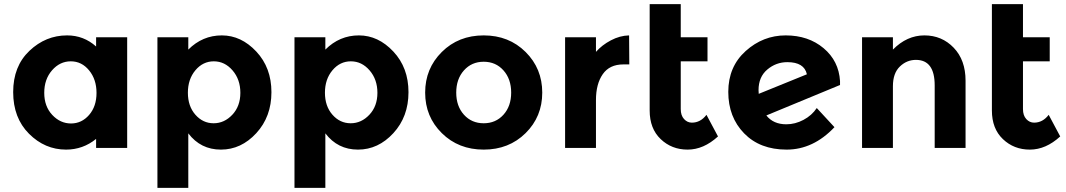

<svg xmlns="http://www.w3.org/2000/svg" viewBox="-20 -719 5179 933"><path d="M306 -547Q387 -547 447 -493V-538H598V0H447V-44Q383 8 301 8Q198 8 121 -69Q44 -146 44 -271.5Q44 -397 123 -472Q202 -547 306 -547ZM195 -268Q195 -202 234 -160.5Q273 -119 325 -119Q377 -119 413 -160.5Q449 -202 449 -267.5Q449 -333 413 -377Q377 -421 324 -421Q271 -421 233 -377.5Q195 -334 195 -268Z M895 -71V194H745V-538H895V-478Q964 -547 1058 -547Q1152 -547 1225.5 -468.5Q1299 -390 1299 -271Q1299 -152 1225.5 -72Q1152 8 1053.5 8Q955 8 895 -71ZM893 -268.5Q893 -203 929.5 -161.5Q966 -120 1018 -120Q1070 -120 1109 -161.5Q1148 -203 1148 -268Q1148 -333 1110 -377Q1072 -421 1019 -421Q966 -421 929.5 -377.5Q893 -334 893 -268.5Z M1561 -71V194H1411V-538H1561V-478Q1630 -547 1724 -547Q1818 -547 1891.5 -468.5Q1965 -390 1965 -271Q1965 -152 1891.5 -72Q1818 8 1719.5 8Q1621 8 1561 -71ZM1559 -268.5Q1559 -203 1595.5 -161.5Q1632 -120 1684 -120Q1736 -120 1775 -161.5Q1814 -203 1814 -268Q1814 -333 1776 -377Q1738 -421 1685 -421Q1632 -421 1595.5 -377.5Q1559 -334 1559 -268.5Z M2197 -269Q2197 -203 2234.5 -161.5Q2272 -120 2330.5 -120Q2389 -120 2426.5 -161.5Q2464 -203 2464 -269Q2464 -335 2426.5 -377Q2389 -419 2330.5 -419Q2272 -419 2234.5 -377Q2197 -335 2197 -269ZM2615 -269Q2615 -152 2534 -72Q2453 8 2330.5 8Q2208 8 2127 -72Q2046 -152 2046 -269Q2046 -386 2127 -466.5Q2208 -547 2330.5 -547Q2453 -547 2534 -466.5Q2615 -386 2615 -269Z M3009 -406Q2942 -406 2909 -358.5Q2876 -311 2876 -233V0H2726V-538H2876V-467Q2905 -500 2948.5 -523Q2992 -546 3037 -547L3038 -406Z M3288 -699V-538H3418V-421H3288V-189Q3288 -158 3304 -140.5Q3320 -123 3342 -123Q3384 -123 3413 -161L3469 -56Q3399 8 3321.5 8Q3244 8 3190.5 -43Q3137 -94 3137 -182V-699Z M3801 -115Q3844 -115 3884.5 -136.5Q3925 -158 3949 -194L4035 -101Q3932 8 3802.5 8Q3673 8 3596 -71Q3519 -150 3519 -272.5Q3519 -395 3603.5 -471Q3688 -547 3798 -547Q3908 -547 3982 -485Q4056 -423 4062 -325V-306L3704 -158Q3738 -115 3801 -115ZM3806 -417Q3751 -417 3708.5 -381Q3666 -345 3666 -281Q3666 -269 3667 -263L3901 -358Q3888 -417 3806 -417Z M4319 -300V0H4169V-538H4319V-478Q4387 -547 4472 -547Q4557 -547 4614.5 -487Q4672 -427 4672 -327V0H4522V-304Q4522 -428 4431 -428Q4386 -428 4352.5 -395.5Q4319 -363 4319 -300Z M4951 -699V-538H5081V-421H4951V-189Q4951 -158 4967 -140.5Q4983 -123 5005 -123Q5047 -123 5076 -161L5132 -56Q5062 8 4984.5 8Q4907 8 4853.5 -43Q4800 -94 4800 -182V-699Z"/></svg>

Font: Montserrat Alternates
Style: Bold
Weight: 700
Version: Version 2.001